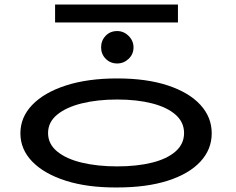

<svg xmlns="http://www.w3.org/2000/svg" viewBox="-20 -819 1040 847"><path d="M497 8Q367 9 271 -21.5Q175 -52 122.5 -106Q70 -160 70 -231Q70 -302 122.5 -356.5Q175 -411 271 -442Q367 -473 497 -473Q627 -473 720.5 -442Q814 -411 864 -356.5Q914 -302 914 -231Q914 -160 864 -106Q814 -52 720.5 -22Q627 8 497 8ZM497 -85Q584 -85 650.5 -101.5Q717 -118 754.5 -151Q792 -184 792 -232Q792 -280 754.5 -313Q717 -346 650.5 -363Q584 -380 497 -380Q410 -380 341 -363Q272 -346 232 -313Q192 -280 192 -232Q192 -184 232 -151Q272 -118 341 -101.5Q410 -85 497 -85ZM497 -539Q467 -539 446.5 -559.5Q426 -580 426 -610Q426 -640 446 -661Q466 -682 497 -682Q526 -682 547.5 -660.5Q569 -639 569 -610Q569 -580 547.5 -559.5Q526 -539 497 -539ZM223 -720V-799H765V-720Z"/></svg>

Font: Inconsolata UltraExpanded SemiBold
Style: Regular
Weight: 600
Width: 9
Monospace: yes
Designer: Raph Levien, Cyreal, Brenton Simpson
Foundry: Raph Levien, Cyreal, Google
Version: Version 3.001; ttfautohint (v1.8.2.53-6de2)